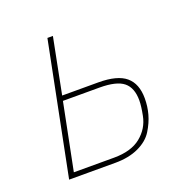

<svg xmlns="http://www.w3.org/2000/svg" viewBox="-98 -598 674 691"><g transform="rotate(-20 239.5 -253.0)"><path d="M53 0 154 -506H175L133 -293H271Q344 -293 376.5 -265.5Q409 -238 409 -182Q409 -151 401 -122Q393 -93 375 -64Q357 -35 319.5 -17.5Q282 0 230 0ZM78 -19H232Q298 -19 335 -49Q372 -79 381 -125Q388 -160 388 -182Q388 -230 361 -252Q334 -274 269 -274H129Z"/></g></svg>

Font: IBM Plex Sans Thin
Style: Italic
Weight: 100
Italic angle: -11.31°
Designer: Mike Abbink, Paul van der Laan, Pieter van Rosmalen
Foundry: Bold Monday
Version: Version 3.0